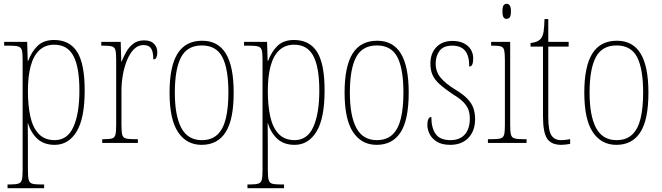

<svg xmlns="http://www.w3.org/2000/svg" viewBox="-20 -758 3511 1018"><path d="M20 240V220H33Q63 220 77.5 215.5Q92 211 96 195Q100 179 100 143V-441Q100 -476 96 -491.5Q92 -507 77 -511.5Q62 -516 26 -516H2V-536H124L127 -436H130Q147 -483 179 -514.5Q211 -546 267 -546Q349 -546 389 -483Q429 -420 429 -279Q429 -130 386 -60Q343 10 270 10Q214 10 179.5 -21Q145 -52 128 -105H127Q127 -88 127.5 -58Q128 -28 128 14V143Q128 179 132 195Q136 211 150 215.5Q164 220 194 220H214V240ZM270 -15Q338 -15 369.5 -85.5Q401 -156 401 -278Q401 -401 369.5 -461Q338 -521 267 -521Q220 -521 188.5 -491.5Q157 -462 142.5 -407Q128 -352 128 -277Q128 -198 141 -139.5Q154 -81 185.5 -48Q217 -15 270 -15Z M522 0V-20H529Q560 -20 574 -24Q588 -28 592 -44Q596 -60 596 -97V-441Q596 -476 592 -492Q588 -508 573 -512Q558 -516 524 -516H517V-536H620L623 -432H625Q635 -457 649.5 -483Q664 -509 687 -526.5Q710 -544 744 -544Q779 -544 796.5 -526Q814 -508 814 -481Q814 -465 809.5 -454Q805 -443 793 -443Q793 -465 789 -482Q785 -499 774 -509Q763 -519 740 -519Q712 -519 690.5 -497.5Q669 -476 654 -440Q639 -404 631.5 -361.5Q624 -319 624 -277V-97Q624 -60 628 -44Q632 -28 647 -24Q662 -20 693 -20H711V0Z M1049 10Q969 10 924 -57.5Q879 -125 879 -267Q879 -406 921.5 -474Q964 -542 1052 -542Q1136 -542 1177.5 -474Q1219 -406 1219 -267Q1219 -123 1176 -56.5Q1133 10 1049 10ZM1050 -15Q1102 -15 1133 -44.5Q1164 -74 1177.5 -130.5Q1191 -187 1191 -267Q1191 -393 1159 -455Q1127 -517 1050 -517Q973 -517 940 -454.5Q907 -392 907 -267Q907 -144 941.5 -79.5Q976 -15 1050 -15Z M1292 240V220H1305Q1335 220 1349.5 215.5Q1364 211 1368 195Q1372 179 1372 143V-441Q1372 -476 1368 -491.5Q1364 -507 1349 -511.5Q1334 -516 1298 -516H1274V-536H1396L1399 -436H1402Q1419 -483 1451 -514.5Q1483 -546 1539 -546Q1621 -546 1661 -483Q1701 -420 1701 -279Q1701 -130 1658 -60Q1615 10 1542 10Q1486 10 1451.5 -21Q1417 -52 1400 -105H1399Q1399 -88 1399.5 -58Q1400 -28 1400 14V143Q1400 179 1404 195Q1408 211 1422 215.5Q1436 220 1466 220H1486V240ZM1542 -15Q1610 -15 1641.5 -85.5Q1673 -156 1673 -278Q1673 -401 1641.5 -461Q1610 -521 1539 -521Q1492 -521 1460.5 -491.5Q1429 -462 1414.5 -407Q1400 -352 1400 -277Q1400 -198 1413 -139.5Q1426 -81 1457.5 -48Q1489 -15 1542 -15Z M1977 10Q1897 10 1852 -57.5Q1807 -125 1807 -267Q1807 -406 1849.5 -474Q1892 -542 1980 -542Q2064 -542 2105.5 -474Q2147 -406 2147 -267Q2147 -123 2104 -56.5Q2061 10 1977 10ZM1978 -15Q2030 -15 2061 -44.5Q2092 -74 2105.5 -130.5Q2119 -187 2119 -267Q2119 -393 2087 -455Q2055 -517 1978 -517Q1901 -517 1868 -454.5Q1835 -392 1835 -267Q1835 -144 1869.5 -79.5Q1904 -15 1978 -15Z M2367 10Q2323 10 2296 -7Q2269 -24 2257.5 -48Q2246 -72 2246 -94Q2246 -109 2248.5 -119Q2251 -129 2256 -133.5Q2261 -138 2267 -138Q2267 -80 2290 -47.5Q2313 -15 2368 -15Q2418 -15 2444.5 -45Q2471 -75 2471 -130Q2471 -153 2464.5 -173.5Q2458 -194 2439 -214.5Q2420 -235 2383 -257Q2338 -287 2311 -311.5Q2284 -336 2273 -361.5Q2262 -387 2262 -421Q2262 -475 2293.5 -508Q2325 -541 2379 -541Q2414 -541 2439 -528.5Q2464 -516 2476.5 -495Q2489 -474 2489 -449Q2489 -427 2484 -416Q2479 -405 2468 -405Q2468 -463 2445.5 -489.5Q2423 -516 2378 -516Q2331 -516 2310.5 -488.5Q2290 -461 2290 -420Q2290 -378 2316 -346.5Q2342 -315 2394 -283Q2436 -258 2459 -233.5Q2482 -209 2490.5 -183Q2499 -157 2499 -127Q2499 -64 2463.5 -27Q2428 10 2367 10Z M2567 0V-20H2587Q2620 -20 2634.5 -24.5Q2649 -29 2653 -44.5Q2657 -60 2657 -95V-437Q2657 -474 2653.5 -490.5Q2650 -507 2636.5 -511.5Q2623 -516 2593 -516H2584V-536H2685V-95Q2685 -60 2689 -44.5Q2693 -29 2707.5 -24.5Q2722 -20 2754 -20H2772V0ZM2666 -658Q2656 -658 2650 -666Q2644 -674 2644 -698Q2644 -721 2650 -729.5Q2656 -738 2666 -738Q2676 -738 2682.5 -729.5Q2689 -721 2689 -698Q2689 -674 2682.5 -666Q2676 -658 2666 -658Z M2956 10Q2903 10 2881 -23Q2859 -56 2859 -141V-511H2793V-530Q2813 -532 2826 -537.5Q2839 -543 2847 -552Q2859 -567 2862.5 -592.5Q2866 -618 2867 -657H2887V-536H2995V-511H2887V-138Q2887 -66 2903.5 -40.5Q2920 -15 2955 -15Q2968 -15 2978.5 -16.5Q2989 -18 3003 -20V5Q2990 7 2978 8.5Q2966 10 2956 10Z M3248 10Q3168 10 3123 -57.5Q3078 -125 3078 -267Q3078 -406 3120.5 -474Q3163 -542 3251 -542Q3335 -542 3376.5 -474Q3418 -406 3418 -267Q3418 -123 3375 -56.5Q3332 10 3248 10ZM3249 -15Q3301 -15 3332 -44.5Q3363 -74 3376.5 -130.5Q3390 -187 3390 -267Q3390 -393 3358 -455Q3326 -517 3249 -517Q3172 -517 3139 -454.5Q3106 -392 3106 -267Q3106 -144 3140.5 -79.5Q3175 -15 3249 -15Z"/></svg>

Font: Noto Serif Khmer Condensed Thin
Style: Regular
Weight: 250
Width: 3
Designer: Danh Hong and the Monotype Design Team
Foundry: Monotype Imaging Inc.
Version: Version 2.004